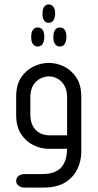

<svg xmlns="http://www.w3.org/2000/svg" viewBox="-20 -672 443 867"><path d="M172 -613Q172 -631 179.5 -641.5Q187 -652 200 -652Q213 -652 221 -641.5Q229 -631 229 -613V-608Q228 -589 220.5 -579Q213 -569 200 -569Q187 -569 179.5 -579Q172 -589 172 -608ZM150 -462Q137 -462 129 -472.5Q121 -483 121 -502V-507Q121 -527 129 -537.5Q137 -548 150 -548Q164 -548 172 -537.5Q180 -527 180 -507V-502Q179 -483 171.5 -472.5Q164 -462 150 -462ZM250 -462Q237 -462 229 -472.5Q221 -483 221 -502V-507Q221 -527 229 -537.5Q237 -548 250 -548Q264 -548 272 -537.5Q280 -527 280 -507V-502Q279 -483 271.5 -472.5Q264 -462 250 -462ZM283 0H200Q165 0 131 -16.5Q97 -33 75 -67Q53 -101 53 -153V-235Q53 -288 75 -321.5Q97 -355 131 -371.5Q165 -388 200 -388Q236 -388 269.5 -371.5Q303 -355 325 -321.5Q347 -288 347 -235V16Q347 53 330 90Q313 127 275.5 151Q238 175 176 175H92Q75 175 64 166.5Q53 158 53 145Q53 131 64 122.5Q75 114 92 114H170Q205 114 227 104.5Q249 95 260 80Q271 65 275.5 50Q280 35 281 25ZM283 -61V-231Q283 -266 270 -287Q257 -308 238.5 -317.5Q220 -327 201 -327Q182 -327 162.5 -317.5Q143 -308 130 -287Q117 -266 117 -231V-156Q117 -121 130 -100Q143 -79 162.5 -70Q182 -61 201 -61Z"/></svg>

Font: Beiruti
Style: Regular
Weight: 400
Version: Version 1.00